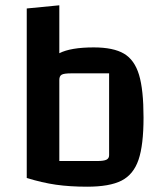

<svg xmlns="http://www.w3.org/2000/svg" viewBox="-20 -694 615 725"><path d="M522 -250Q522 -146 503 -90.5Q484 -35 439 -12Q394 11 309 11Q244 11 191.5 3.5Q139 -4 81 -22V-662L204 -674V-493Q247 -515 334 -515Q408 -515 448 -491.5Q488 -468 505 -411.5Q522 -355 522 -250ZM392 -417H248Q222 -417 213 -412Q204 -407 204 -392V-86H347Q372 -86 382 -91Q392 -96 392 -108Z"/></svg>

Font: Changa Medium
Style: Regular
Weight: 500
Designer: Eduardo Rodriguez Tunni
Foundry: Eduardo Rodriguez Tunni
Version: Version 2.002; ttfautohint (v1.5) -l 8 -r 50 -G 150 -x 14 -H